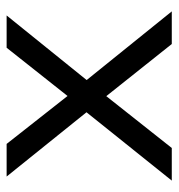

<svg xmlns="http://www.w3.org/2000/svg" viewBox="-0 -526 526 565"><g transform="rotate(-90 262.5 -243.0)"><path d="M14 0 232 -272V-230L26 -486H122L277 -289H249L405 -486H500L295 -232V-269L512 0H416L248 -211H277L110 0Z"/></g></svg>

Font: NunitoSans1
Style: Book
Weight: 400
Designer: Vernon Adams
Foundry: Vernon Adams
Version: Version 3.101;gftools[0.9.27]